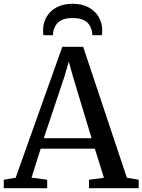

<svg xmlns="http://www.w3.org/2000/svg" viewBox="-30 -997 754 1017"><path d="M53 -55.5 300 -749H410.5L642 -55.5L704.5 -45V0H441.5V-45L520.5 -55.5L472.5 -209.5H185.5L137 -56L220 -45V0H-10V-45ZM455 -265 356.5 -591 334.5 -670.5 310.5 -589 202 -265ZM354.5 -977Q403 -977 438.2 -958.5Q473.5 -940 492.5 -907.8Q511.5 -875.5 511.5 -835Q511.5 -829 511 -823Q510.5 -817 509.5 -810.5H459Q459 -814 458.8 -818.2Q458.5 -822.5 457.5 -827Q455 -845 445.2 -862Q435.5 -879 414 -890.2Q392.5 -901.5 354.5 -901.5Q317 -901.5 295.8 -890.2Q274.5 -879 264.5 -861.8Q254.5 -844.5 251.5 -827Q251 -822.5 250.8 -818.2Q250.5 -814 250.5 -810.5H200Q199 -817 198.5 -823Q198 -829 198 -835Q198 -876 217 -908.2Q236 -940.5 271.2 -958.8Q306.5 -977 354.5 -977Z"/></svg>

Font: Merriweather 36pt
Style: Regular
Weight: 400
Designer: Eben Sorkin
Foundry: Eben Sorkin
Version: Version 2.100